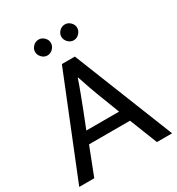

<svg xmlns="http://www.w3.org/2000/svg" viewBox="-190 -931 971 1051"><g transform="rotate(-30 295.0 -405.0)"><path d="M256 -630H338L589 0H493L424 -175H165L97 0H2ZM190 -248H397L355 -357Q338 -400 324 -440Q310 -480 296 -522H294Q280 -480 265 -441Q250 -402 233 -357ZM162 -761Q162 -780 177 -795Q192 -810 212 -810Q232 -810 247 -795Q262 -780 262 -761Q262 -741 247 -725.5Q232 -710 212 -710Q192 -710 177 -725.5Q162 -741 162 -761ZM328 -761Q328 -780 343 -795Q358 -810 378 -810Q398 -810 413 -795Q428 -780 428 -761Q428 -741 413 -725.5Q398 -710 378 -710Q358 -710 343 -725.5Q328 -741 328 -761Z"/></g></svg>

Font: Mukta Malar
Style: Regular
Weight: 400
Designer: Aadarsh Rajan, Girish Dalvi, Yashodeep Gholap
Foundry: Ek Type
Version: Version 2.538;PS 1.000;hotconv 16.6.51;makeotf.lib2.5.65220;